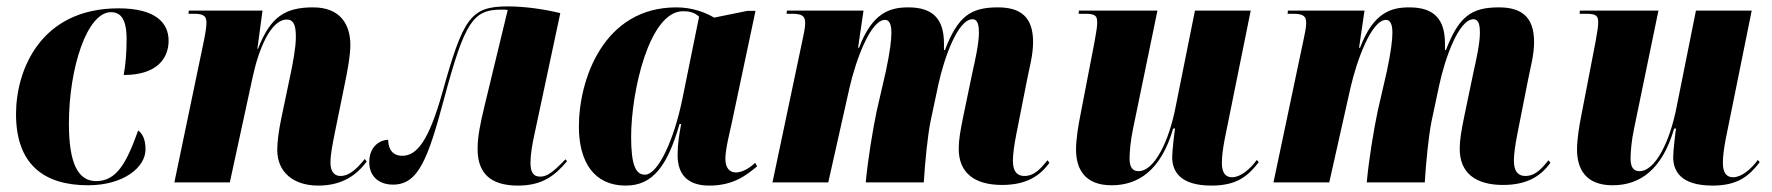

<svg xmlns="http://www.w3.org/2000/svg" viewBox="-20 -569 5527 599"><path d="M255 9C364 9 434 -46 434 -103C434 -138 422 -154 411 -162C375 -61 344 -4 280 -4C225 -4 195 -56 195 -183C195 -358 252 -531 326 -531C355 -531 375 -512 375 -447C375 -405 372 -369 366 -335C472 -335 506 -389 506 -442C506 -498 465 -543 350 -543C106 -543 30 -350 30 -213C30 -57 116 9 255 9Z M973 10C1051 10 1095 -26 1124 -65L1118 -73C1103 -55 1076 -20 1042 -20C1023 -20 1011 -34 1011 -61C1011 -88 1017 -116 1024 -152L1057 -314C1064 -349 1073 -394 1073 -429C1073 -491 1043 -546 957 -546C871 -546 824 -518 785 -417H783L799 -536H569L568 -526H587C621 -526 624 -514 624 -497C624 -483 620 -462 617 -446L524 0H697L769 -332C787 -414 824 -508 875 -508C902 -508 903 -476 903 -452C903 -420 893 -370 888 -345L858 -202C849 -159 845 -126 845 -101C845 -33 894 10 973 10Z M1596 10C1673 10 1712 -22 1749 -66L1744 -72C1702 -28 1685 -18 1665 -18C1645 -18 1635 -30 1635 -61C1635 -86 1640 -117 1648 -153L1728 -528C1679 -540 1620 -549 1564 -549C1448 -549 1425 -513 1360 -280C1318 -131 1281 -83 1235 -83C1199 -83 1191 -112 1191 -133C1171 -133 1132 -117 1132 -63C1132 -19 1162 7 1206 7C1285 7 1315 -72 1366 -263C1430 -501 1456 -539 1544 -539C1552 -539 1558 -539 1564 -538L1492 -240C1478 -182 1470 -143 1470 -104C1470 -27 1512 10 1596 10Z M1932 10C2016 10 2062 -50 2100 -182H2105C2099 -148 2094 -122 2094 -85C2094 -20 2130 10 2193 10C2270 10 2310 -24 2342 -50L2336 -61C2320 -46 2297 -31 2276 -31C2256 -31 2243 -45 2243 -74C2243 -103 2257 -158 2262 -181L2337 -535H2311L2208 -514C2181 -530 2140 -546 2090 -546C1863 -546 1786 -321 1786 -174C1786 -63 1834 10 1932 10ZM1992 -24C1963 -24 1949 -55 1949 -142C1949 -282 2005 -534 2111 -534C2129 -534 2146 -531 2161 -517L2109 -261C2083 -133 2033 -24 1992 -24Z M3106 8C3186 8 3226 -23 3254 -61L3248 -69C3231 -49 3210 -20 3176 -20C3154 -20 3140 -33 3140 -68C3140 -86 3144 -117 3151 -152L3184 -319C3191 -356 3203 -396 3203 -438C3203 -518 3162 -546 3093 -546C3007 -546 2968 -517 2928 -413H2925C2925 -419 2925 -428 2925 -436C2924 -505 2895 -546 2814 -546C2758 -546 2702 -531 2660 -420H2657L2674 -536H2435L2434 -526H2451C2484 -526 2492 -518 2492 -497C2492 -481 2487 -462 2484 -446L2390 0H2564L2630 -294C2650 -382 2696 -507 2741 -507C2759 -507 2761 -482 2761 -467C2761 -445 2757 -410 2744 -348L2715 -222C2703 -165 2687 -68 2681 0H2862C2866 -65 2874 -145 2883 -190L2907 -303C2925 -387 2968 -509 3014 -509C3033 -509 3034 -483 3034 -466C3034 -433 3021 -375 3015 -349L2985 -205C2976 -161 2971 -132 2971 -105C2971 -29 3021 8 3106 8Z M3760 10C3841 10 3875 -22 3907 -63L3901 -70C3880 -41 3850 -16 3824 -16C3803 -16 3792 -30 3792 -61C3792 -80 3795 -105 3801 -136L3882 -536H3708L3648 -237C3627 -127 3581 -35 3532 -35C3514 -35 3504 -46 3504 -75C3504 -94 3507 -131 3515 -168L3591 -536H3346L3345 -526H3367C3400 -526 3403 -517 3403 -498C3403 -487 3401 -473 3395 -440L3351 -212C3344 -178 3337 -134 3337 -103C3337 -43 3363 9 3448 9C3531 9 3602 -37 3640 -168H3646C3644 -158 3637 -98 3637 -79C3637 -34 3662 10 3760 10Z M4669 8C4749 8 4789 -23 4817 -61L4811 -69C4794 -49 4773 -20 4739 -20C4717 -20 4703 -33 4703 -68C4703 -86 4707 -117 4714 -152L4747 -319C4754 -356 4766 -396 4766 -438C4766 -518 4725 -546 4656 -546C4570 -546 4531 -517 4491 -413H4488C4488 -419 4488 -428 4488 -436C4487 -505 4458 -546 4377 -546C4321 -546 4265 -531 4223 -420H4220L4237 -536H3998L3997 -526H4014C4047 -526 4055 -518 4055 -497C4055 -481 4050 -462 4047 -446L3953 0H4127L4193 -294C4213 -382 4259 -507 4304 -507C4322 -507 4324 -482 4324 -467C4324 -445 4320 -410 4307 -348L4278 -222C4266 -165 4250 -68 4244 0H4425C4429 -65 4437 -145 4446 -190L4470 -303C4488 -387 4531 -509 4577 -509C4596 -509 4597 -483 4597 -466C4597 -433 4584 -375 4578 -349L4548 -205C4539 -161 4534 -132 4534 -105C4534 -29 4584 8 4669 8Z M5323 10C5404 10 5438 -22 5470 -63L5464 -70C5443 -41 5413 -16 5387 -16C5366 -16 5355 -30 5355 -61C5355 -80 5358 -105 5364 -136L5445 -536H5271L5211 -237C5190 -127 5144 -35 5095 -35C5077 -35 5067 -46 5067 -75C5067 -94 5070 -131 5078 -168L5154 -536H4909L4908 -526H4930C4963 -526 4966 -517 4966 -498C4966 -487 4964 -473 4958 -440L4914 -212C4907 -178 4900 -134 4900 -103C4900 -43 4926 9 5011 9C5094 9 5165 -37 5203 -168H5209C5207 -158 5200 -98 5200 -79C5200 -34 5225 10 5323 10Z"/></svg>

Font: Noto Serif Display Condensed Black
Style: Italic
Weight: 900
Width: 3
Italic angle: -12°
Designer: Monotype Design Team
Foundry: Monotype Imaging Inc.
Version: Version 2.009